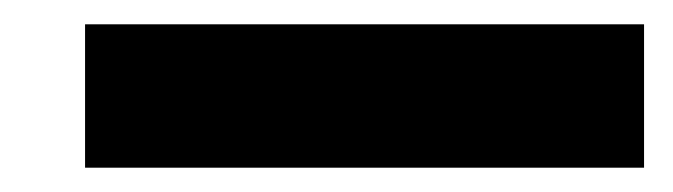

<svg xmlns="http://www.w3.org/2000/svg" viewBox="-20 -933 554 158"><path d="M50 -795V-913H510V-795Z"/></svg>

Font: Tomorrow
Style: Bold
Weight: 700
Designer: Tony de Marco, Monica Rizzolli
Foundry: Just in Type
Version: Version 2.002